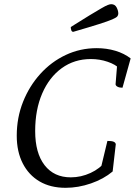

<svg xmlns="http://www.w3.org/2000/svg" viewBox="-20 -885 661 917"><path d="M293 12Q221 12 169 -18.5Q117 -49 88.5 -105Q60 -161 60 -237Q60 -323 90 -398.5Q120 -474 172.5 -532Q225 -590 294 -622.5Q363 -655 442 -655Q489 -655 531 -642.5Q573 -630 604 -606L565 -466Q550 -466 541 -471Q532 -476 532 -483L540 -582L551 -557Q532 -577 494 -590Q456 -603 414 -603Q335 -603 275 -559.5Q215 -516 181.5 -438.5Q148 -361 148 -259Q148 -154 193 -96Q238 -38 318 -38Q367 -38 412.5 -59Q458 -80 483 -114L460 -75L493 -212Q514 -212 523 -208Q532 -204 533 -196L518 -66Q475 -30 414.5 -9Q354 12 293 12ZM330 -733Q323 -733 320.5 -740.5Q318 -748 318 -756Q373 -791 408 -812Q443 -833 463.5 -845Q484 -857 494.5 -861Q505 -865 511 -865Q529 -865 537 -849.5Q545 -834 545 -820Q545 -813 540.5 -807Q536 -801 516.5 -792.5Q497 -784 453 -770Q409 -756 330 -733Z"/></svg>

Font: Petrona
Style: Italic
Weight: 400
Italic angle: -9°
Designer: Ringo R. Seeber
Foundry: Ringo R. Seeber
Version: Version 2.001; ttfautohint (v1.8.3)